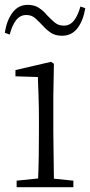

<svg xmlns="http://www.w3.org/2000/svg" viewBox="-24 -775 373 795"><path d="M-3.9 -639.2Q3.4 -689.9 27.6 -722.4Q51.8 -754.9 90.8 -754.9Q118.2 -754.9 137.5 -742.2Q156.7 -729.5 170.9 -711.9Q188.5 -693.4 203.4 -681.2Q218.3 -668.9 240.2 -668.9Q265.6 -668.9 282 -689.5Q298.3 -710 309.1 -748L329.1 -741.2Q320.8 -689.9 296.9 -658.4Q272.9 -627 232.9 -627Q205.1 -627 186.8 -639.2Q168.5 -651.4 153.8 -668Q137.7 -685.1 122.6 -699Q107.4 -712.9 85 -712.9Q59.6 -712.9 43 -691.9Q26.4 -670.9 16.1 -631.8ZM132.8 0H44.9V-26.9L133.8 -36.1Q135.7 -77.1 136.5 -131.3Q137.2 -185.5 137.2 -226.1V-280.8Q137.2 -332 135.7 -375Q134.3 -418 132.8 -456.1L40 -459V-484.9L187 -519L199.2 -511.2L196.8 -377V-226.1L199.2 -35.2L279.8 -26.9V0Z"/></svg>

Font: Source Han Serif TW ExtraLight
Style: Regular
Weight: 250
Designer: Ryoko NISHIZUKA Ë•øÂ°öÊ∂ºÂ≠ê (kana & ideographs); Frank Grie√ühammer (Latin, Greek & Cyrillic); Wenlong ZHANG Âº†ÊñáÈæô 
Foundry: Adobe
Version: Version 2.003;hotconv 1.1.1;makeotfexe 2.6.0